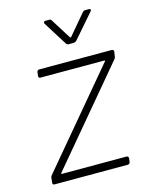

<svg xmlns="http://www.w3.org/2000/svg" viewBox="-108 -769 650 838"><g transform="rotate(-15 217.5 -350.0)"><path d="M173 -688 240 -581C243 -577 247 -575 252 -575H273C278 -575 283 -577 287 -581L380 -688C386 -694 384 -700 376 -700H360C356 -700 351 -699 347 -694L270 -603C269 -601 266 -600 264 -603L207 -694C205 -699 200 -700 196 -700H180C172 -700 169 -694 173 -688ZM33 0H364C370 0 374 -4 375 -10L377 -26C377 -32 374 -36 368 -36H76C73 -36 73 -39 75 -41L427 -460C430 -464 432 -468 432 -473L435 -492C436 -498 432 -502 426 -502H98C93 -502 88 -498 88 -492L86 -476C85 -470 88 -466 94 -466H383C386 -466 387 -463 384 -461L32 -42C29 -38 27 -34 27 -29L25 -10C24 -4 27 0 33 0Z"/></g></svg>

Font: Barlow ExtraLight
Style: Italic
Weight: 275
Italic angle: -7°
Designer: Jeremy Tribby
Foundry: Tribby Type
Version: Version 1.422;hotconv 1.0.109;makeotfexe 2.5.65596